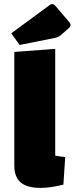

<svg xmlns="http://www.w3.org/2000/svg" viewBox="-20 -904 365 939"><path d="M35 0ZM299 -136 290 -1Q226 15 179 15Q113 15 81.5 -11.5Q50 -38 50 -94V-650L250 -665V-143Q276 -138 299 -136ZM35 -741 224 -880Q229 -884 235 -884Q240 -884 243.5 -882Q247 -880 253 -873L316 -799Q325 -789 325 -782Q325 -774 314 -764L276 -731Q265 -722 250 -719L76 -684Z"/></svg>

Font: Changa Black
Style: Regular
Weight: 900
Designer: Eduardo Rodriguez Tunni
Foundry: Eduardo Rodriguez Tunni
Version: Version 2.001; ttfautohint (v1.5.10-5e6f)